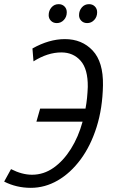

<svg xmlns="http://www.w3.org/2000/svg" viewBox="-27 -893 542 923"><path d="M121 10Q52 10 -7 -20L26 -80Q79 -53 127 -53Q183 -53 230.5 -86.5Q278 -120 314 -177.5Q350 -235 370 -308H148L166 -371H384Q389 -397 391.5 -423Q394 -449 395 -475Q396 -561 360.5 -601Q325 -641 268 -641Q202 -641 134 -598L129 -660Q209 -705 285 -705Q367 -705 418.5 -650Q470 -595 468 -483Q466 -373 437.5 -282.5Q409 -192 360.5 -126.5Q312 -61 250.5 -25.5Q189 10 121 10ZM392 -782Q375 -782 364 -793Q353 -804 353 -820Q353 -842 366.5 -857.5Q380 -873 401 -873Q418 -873 429 -862Q440 -851 440 -834Q440 -812 426 -797Q412 -782 392 -782ZM246 -782Q229 -782 218 -793Q207 -804 207 -820Q207 -842 220.5 -857.5Q234 -873 255 -873Q272 -873 283 -862Q294 -851 294 -834Q294 -812 280 -797Q266 -782 246 -782Z"/></svg>

Font: Ubuntu Sans Condensed
Style: Italic
Weight: 400
Width: 3
Italic angle: -13.5°
Designer: Dalton Maag Ltd
Foundry: Dalton Maag Ltd
Version: Version 1.006; ttfautohint (v1.8.4.7-5d5b)